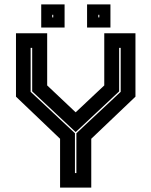

<svg xmlns="http://www.w3.org/2000/svg" viewBox="-20 -851 687 871"><path d="M252.5 0V-221.5L52.5 -412.5V-700H194V-463.5L328 -337H318.5L453 -463.5V-700H594.5V-412.5L394 -221.5V0ZM320 -66H326.5V-246.5L527.5 -434.5V-634H520.5V-436.5L324 -252.5H322.5L126 -436.5V-634H119V-434.5L320 -246.5ZM375 -726V-831H481V-726ZM167 -726V-831H273V-726ZM217 -772H221.5V-784H217ZM426 -772H430.5V-784H426Z"/></svg>

Font: Tourney Thin ExtraBold
Style: Regular
Weight: 800
Version: Version 1.015